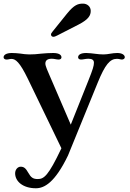

<svg xmlns="http://www.w3.org/2000/svg" viewBox="-23 -782 710 1048"><path d="M89.8 127.9C73.7 127.9 59.6 143.6 59.6 164.1C59.6 207.5 101.6 245.6 172.9 245.6C218.8 245.6 276.4 215.3 348.1 66.9L510.3 -330.6C550.8 -430.2 577.6 -460.9 615.2 -460.9C621.6 -460.9 626 -460 630.4 -459C634.8 -458 638.7 -457 642.6 -457C650.9 -457 658.2 -462.4 658.2 -469.2C658.2 -481.9 644 -492.7 616.7 -492.7C589.8 -492.7 566.4 -484.9 542.5 -484.9C526.4 -484.9 513.2 -486.3 497.6 -488.3C481 -490.2 464.4 -492.7 447.8 -492.7C416.5 -492.7 403.3 -482.4 403.3 -469.2C403.3 -462.4 409.2 -457 418.9 -457C425.3 -457 431.2 -458 437 -459C443.4 -460 450.2 -461.4 459 -461.4C480.5 -461.4 489.7 -454.1 489.7 -439.5C489.7 -422.9 483.4 -402.3 460 -343.8L363.3 -101.6L246.6 -372.6C238.8 -391.1 224.6 -420.9 224.6 -434.6C224.6 -451.2 234.4 -461.4 259.8 -461.4C273.4 -461.4 285.2 -457 296.9 -457C307.6 -457 312.5 -462.4 312.5 -469.2C312.5 -480 302.7 -492.7 267.1 -492.7C243.7 -492.7 226.6 -491.2 203.1 -489.3C180.2 -486.3 157.2 -484.9 137.2 -484.9C119.1 -484.9 103.5 -487.3 86.9 -489.7C71.3 -491.2 58.6 -492.7 41.5 -492.7C10.7 -492.7 -3.4 -481.9 -3.4 -469.2C-3.4 -462.4 2.9 -457 12.2 -457C17.1 -457 21.5 -457.5 25.4 -458.5C29.8 -459.5 34.2 -460.4 39.6 -460.4C61.5 -460.4 84.5 -443.8 128.9 -352.1L312 26.9L311.5 28.8C240.7 178.2 216.8 195.3 183.1 195.3C157.2 195.3 146 187 130.9 160.2C118.2 137.7 108.4 127.9 89.8 127.9ZM268.6 -581.1C273.4 -581.1 278.3 -582.5 289.6 -588.4L405.8 -647.9C462.9 -677.2 472.2 -699.7 472.2 -722.7C472.2 -746.1 453.1 -762.2 430.2 -762.2C403.8 -762.2 382.3 -756.8 341.8 -706.5L263.7 -609.4C257.8 -602.5 255.4 -598.1 255.4 -593.3C255.4 -587.9 259.3 -581.1 268.6 -581.1Z"/></svg>

Font: Stoke
Style: Light
Weight: 300
Designer: Nicole Fally
Foundry: Nicole Fally
Version: Version 1.001